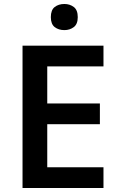

<svg xmlns="http://www.w3.org/2000/svg" viewBox="-20 -943 598 963"><path d="M499 0H93V-714H499V-610H217V-424H481V-320H217V-104H499ZM303 -923Q330 -923 350 -908Q370 -893 370 -857Q370 -822 350 -807Q330 -792 303 -792Q274 -792 254.5 -807Q235 -822 235 -857Q235 -893 254.5 -908Q274 -923 303 -923Z"/></svg>

Font: Noto Sans Sundanese SemiBold
Style: Regular
Weight: 600
Version: Version 2.003